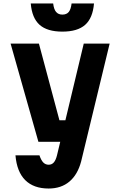

<svg xmlns="http://www.w3.org/2000/svg" viewBox="-20 -866 690 1105"><path d="M41 -615H204L322 -174H402L373 -50H201ZM611 -615 447 63Q427 139 379.5 179Q332 219 260 219Q174 219 125.5 171Q77 123 69 28H207Q217 57 229.5 69.5Q242 82 260 82Q278 82 289.5 69Q301 56 308 28L462 -615ZM286 -846Q290 -812 303 -797Q316 -782 339 -782Q363 -782 375.5 -797Q388 -812 392 -846H521Q514 -762 470 -723Q426 -684 339 -684Q252 -684 208 -723Q164 -762 157 -846Z"/></svg>

Font: Martian Mono SemiCondensed
Style: Bold
Weight: 700
Width: 4
Designer: Roman Shamin
Foundry: Evil Martians
Version: Version 1.000